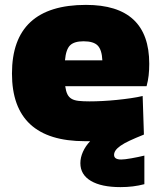

<svg xmlns="http://www.w3.org/2000/svg" viewBox="-20 -569 661 786"><path d="M328 9Q29 9 29 -268Q29 -549 332 -549Q591 -549 591 -308Q591 -282 588.5 -260Q586 -238 580 -216H247Q250 -195 256 -183Q262 -171 273 -164.5Q284 -158 302 -156Q320 -154 347 -154Q371 -154 400 -155.5Q429 -157 458.5 -160Q488 -163 515.5 -167Q543 -171 564 -176L569 -23V-18Q534 -4 510.5 7Q487 18 473 28Q459 38 453 47Q447 56 447 65Q447 84 476 84Q490 84 518 79Q546 74 571 68V185Q548 191 524 194Q500 197 473 197Q395 197 352 171.5Q309 146 309 99Q309 76 319.5 52.5Q330 29 349 9ZM322 -400Q284 -400 267 -383.5Q250 -367 246 -322H399Q397 -365 380 -382.5Q363 -400 322 -400Z"/></svg>

Font: Encode Sans Normal
Style: Black
Weight: 900
Designer: Pablo Impallari, Andres Torresi
Foundry: Pablo Impallari, Andres Torresi
Version: Version 1.000; ttfautohint (v1.00) -l 8 -r 50 -G 200 -x 14 -